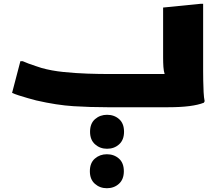

<svg xmlns="http://www.w3.org/2000/svg" viewBox="-20 -568 1168 1017"><path d="M88 -244H100Q111 -239 130.5 -231.5Q150 -224 169.5 -218Q189 -212 200 -208Q253 -193 317.5 -186.5Q382 -180 443.5 -178Q505 -176 548 -176H852Q847 -192 845.5 -214Q844 -236 844 -264V-528L1044 -548H1056V-192Q1056 -172 1056.5 -141Q1057 -110 1058.5 -80Q1060 -50 1064 -32L1060 -24Q1000 0 872 0H548Q458 0 369.5 -5.5Q281 -11 172 -36Q153 -41 128 -48Q103 -55 80 -62.5Q57 -70 44 -76ZM547 220Q510 220 483.5 196.5Q457 173 457 130Q457 86 483.5 63Q510 40 547 40Q585 40 611 63Q637 86 637 130Q637 173 611 196.5Q585 220 547 220ZM546 429Q509 429 482.5 405.5Q456 382 456 339Q456 295 482.5 272Q509 249 546 249Q584 249 610 272Q636 295 636 339Q636 382 610 405.5Q584 429 546 429Z"/></svg>

Font: Kufam Black
Style: Italic
Weight: 900
Italic angle: -11°
Designer: Artur Schmal
Foundry: Original Type
Version: Version 1.301; ttfautohint (v1.8.3)